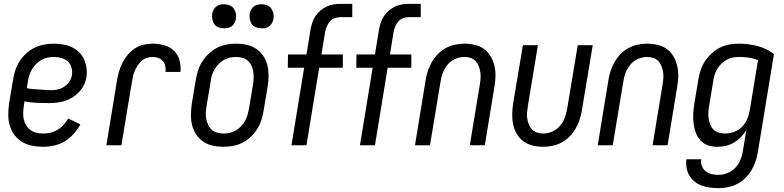

<svg xmlns="http://www.w3.org/2000/svg" viewBox="-20 -755 4077 998"><path d="M204 8Q175 8 147 2.5Q119 -3 95.5 -17Q72 -31 55.5 -53Q39 -75 31 -102Q23 -129 23 -158Q23 -187 27 -216L48 -342Q52 -367 60 -391Q68 -415 82.5 -437.5Q97 -460 117 -478Q137 -496 161 -507.5Q185 -519 210 -523.5Q235 -528 259 -528Q284 -528 308 -524Q332 -520 353 -510Q374 -500 390.5 -484Q407 -468 416.5 -447Q426 -426 429.5 -402Q433 -378 429 -354Q426 -333 416 -313Q406 -293 391 -277Q376 -261 357 -249Q338 -237 317.5 -230.5Q297 -224 276 -221.5Q255 -219 234 -219Q202 -219 170 -220.5Q138 -222 107 -228L104 -205Q101 -187 100.5 -169Q100 -151 103.5 -134.5Q107 -118 116 -103.5Q125 -89 138.5 -79Q152 -69 169.5 -65Q187 -61 205 -61Q224 -61 243 -65.5Q262 -70 279.5 -80.5Q297 -91 311 -106.5Q325 -122 335 -139L398 -108Q383 -82 362.5 -59Q342 -36 316.5 -20.5Q291 -5 261.5 1.5Q232 8 204 8ZM246 -286Q263 -286 280.5 -290Q298 -294 314 -304.5Q330 -315 340.5 -331Q351 -347 354 -364Q357 -385 351.5 -404Q346 -423 332.5 -435.5Q319 -448 299.5 -453.5Q280 -459 260 -459Q244 -459 227 -455.5Q210 -452 195 -443.5Q180 -435 167.5 -422.5Q155 -410 146 -394.5Q137 -379 132 -363Q127 -347 125 -331L119 -297Q134 -293 150 -292Q166 -291 182 -290Q198 -289 214 -287.5Q230 -286 246 -286Z M533 0 589 -342Q593 -365 600 -387.5Q607 -410 618 -431.5Q629 -453 645 -471.5Q661 -490 681.5 -503.5Q702 -517 725.5 -522.5Q749 -528 772 -528Q803 -528 832.5 -520Q862 -512 883.5 -492Q905 -472 913 -442.5Q921 -413 918 -381H841Q842 -397 839 -412Q836 -427 826.5 -438Q817 -449 802.5 -454Q788 -459 772 -459Q758 -459 743 -454Q728 -449 716.5 -438.5Q705 -428 696 -415Q687 -402 681 -388Q675 -374 671.5 -359.5Q668 -345 666 -331L611 0Z M1141 8Q1112 8 1085 2Q1058 -4 1036 -19Q1014 -34 999.5 -56.5Q985 -79 978.5 -105Q972 -131 972.5 -159.5Q973 -188 977 -216L998 -342Q1002 -366 1010 -390.5Q1018 -415 1032.5 -437Q1047 -459 1067 -477.5Q1087 -496 1110 -507.5Q1133 -519 1158 -523.5Q1183 -528 1207 -528Q1236 -528 1263 -522Q1290 -516 1312 -501Q1334 -486 1349 -463.5Q1364 -441 1370 -415Q1376 -389 1376 -360.5Q1376 -332 1371 -304L1350 -178Q1346 -154 1338 -129.5Q1330 -105 1316 -83Q1302 -61 1282 -42.5Q1262 -24 1239 -12.5Q1216 -1 1190.5 3.5Q1165 8 1141 8ZM1142 -61Q1158 -61 1174.5 -64.5Q1191 -68 1206 -77Q1221 -86 1233 -99Q1245 -112 1253.5 -126.5Q1262 -141 1266.5 -157Q1271 -173 1274 -189L1295 -315Q1298 -332 1298.5 -349.5Q1299 -367 1296.5 -383Q1294 -399 1287 -414Q1280 -429 1268 -439.5Q1256 -450 1240 -454.5Q1224 -459 1207 -459Q1191 -459 1174.5 -455.5Q1158 -452 1143 -443Q1128 -434 1115.5 -421Q1103 -408 1094.5 -393.5Q1086 -379 1081.5 -363Q1077 -347 1075 -331L1054 -205Q1051 -188 1050 -170.5Q1049 -153 1052 -137Q1055 -121 1062 -106Q1069 -91 1080.5 -80.5Q1092 -70 1108.5 -65.5Q1125 -61 1142 -61ZM1340 -608Q1325 -608 1311 -613Q1297 -618 1289 -629.5Q1281 -641 1278.5 -655.5Q1276 -670 1278 -685Q1280 -695 1285.5 -705Q1291 -715 1299.5 -721.5Q1308 -728 1319 -730.5Q1330 -733 1340 -733Q1355 -733 1368.5 -727.5Q1382 -722 1390 -710.5Q1398 -699 1401 -684.5Q1404 -670 1401 -655Q1399 -645 1393.5 -635Q1388 -625 1379.5 -618.5Q1371 -612 1360.5 -610Q1350 -608 1340 -608ZM1144 -608Q1129 -608 1115.5 -613Q1102 -618 1094 -629.5Q1086 -641 1083.5 -655.5Q1081 -670 1083 -685Q1085 -695 1090.5 -705Q1096 -715 1104.5 -721.5Q1113 -728 1123.5 -730.5Q1134 -733 1144 -733Q1159 -733 1173 -727.5Q1187 -722 1195 -710.5Q1203 -699 1206 -684.5Q1209 -670 1206 -655Q1204 -645 1198.5 -635Q1193 -625 1184.5 -618.5Q1176 -612 1165 -610Q1154 -608 1144 -608Z M1495 0 1561 -403H1476L1477 -472H1573L1594 -601Q1597 -619 1603 -637Q1609 -655 1619.5 -671Q1630 -687 1645.5 -700Q1661 -713 1678 -721Q1695 -729 1713.5 -732Q1732 -735 1750 -735H1811V-666H1751Q1736 -666 1721 -661Q1706 -656 1695.5 -644.5Q1685 -633 1679 -618.5Q1673 -604 1670 -590L1651 -472H1762V-403H1639L1573 0Z M1851 0 1917 -403H1832L1833 -472H1929L1950 -601Q1953 -619 1959 -637Q1965 -655 1975.5 -671Q1986 -687 2001.5 -700Q2017 -713 2034 -721Q2051 -729 2069.5 -732Q2088 -735 2106 -735H2167V-666H2107Q2092 -666 2077 -661Q2062 -656 2051.5 -644.5Q2041 -633 2035 -618.5Q2029 -604 2026 -590L2007 -472H2118V-403H1995L1929 0Z M2137 0 2193 -342Q2197 -366 2205 -389.5Q2213 -413 2226 -435Q2239 -457 2257.5 -475.5Q2276 -494 2298.5 -506Q2321 -518 2346 -523Q2371 -528 2394 -528Q2422 -528 2449 -521.5Q2476 -515 2496.5 -500Q2517 -485 2530.5 -462Q2544 -439 2550 -413Q2556 -387 2555.5 -359.5Q2555 -332 2550 -304L2500 0H2422L2474 -315Q2477 -332 2478 -348.5Q2479 -365 2476.5 -381Q2474 -397 2468 -412Q2462 -427 2451.5 -438Q2441 -449 2426 -454Q2411 -459 2394 -459Q2371 -459 2347 -449Q2323 -439 2307 -419.5Q2291 -400 2282 -377Q2273 -354 2270 -331L2215 0Z M2803 8Q2775 8 2748.5 1.5Q2722 -5 2701.5 -20Q2681 -35 2667 -58Q2653 -81 2647.5 -107Q2642 -133 2642.5 -160.5Q2643 -188 2647 -216L2698 -520H2776L2724 -205Q2721 -188 2719.5 -171.5Q2718 -155 2720.5 -139Q2723 -123 2729 -108Q2735 -93 2745.5 -82Q2756 -71 2771.5 -66Q2787 -61 2804 -61Q2827 -61 2850.5 -71Q2874 -81 2890.5 -100.5Q2907 -120 2915.5 -143Q2924 -166 2928 -189L2983 -520H3061L3004 -178Q3000 -154 2992 -130.5Q2984 -107 2971 -85Q2958 -63 2939.5 -44.5Q2921 -26 2898.5 -14Q2876 -2 2851 3Q2826 8 2803 8Z M3087 0 3143 -342Q3147 -366 3155 -389.5Q3163 -413 3176 -435Q3189 -457 3207.5 -475.5Q3226 -494 3248.5 -506Q3271 -518 3296 -523Q3321 -528 3344 -528Q3372 -528 3399 -521.5Q3426 -515 3446.5 -500Q3467 -485 3480.5 -462Q3494 -439 3500 -413Q3506 -387 3505.5 -359.5Q3505 -332 3500 -304L3450 0H3372L3424 -315Q3427 -332 3428 -348.5Q3429 -365 3426.5 -381Q3424 -397 3418 -412Q3412 -427 3401.5 -438Q3391 -449 3376 -454Q3361 -459 3344 -459Q3321 -459 3297 -449Q3273 -439 3257 -419.5Q3241 -400 3232 -377Q3223 -354 3220 -331L3165 0Z M3715 223Q3693 223 3670.5 220Q3648 217 3627.5 209.5Q3607 202 3590.5 189Q3574 176 3563.5 158Q3553 140 3549 118Q3545 96 3548 73H3625Q3622 92 3628.5 108.5Q3635 125 3648.5 135.5Q3662 146 3679 150Q3696 154 3715 154Q3738 154 3762.5 144Q3787 134 3804 115Q3821 96 3830 72.5Q3839 49 3842 26L3860 -81Q3849 -61 3832 -43.5Q3815 -26 3795 -14Q3775 -2 3752.5 3Q3730 8 3708 8Q3682 8 3659 0Q3636 -8 3620 -26Q3604 -44 3596 -67Q3588 -90 3585 -114.5Q3582 -139 3583.5 -165Q3585 -191 3589 -216L3610 -342Q3614 -366 3622 -390.5Q3630 -415 3644.5 -437Q3659 -459 3679 -477.5Q3699 -496 3722.5 -507.5Q3746 -519 3770.5 -523.5Q3795 -528 3819 -528Q3870 -528 3918 -515.5Q3966 -503 4003 -474L3919 37Q3915 61 3907 85Q3899 109 3885.5 131Q3872 153 3853 171.5Q3834 190 3811 201.5Q3788 213 3763.5 218Q3739 223 3715 223ZM3750 -61Q3772 -61 3795.5 -69.5Q3819 -78 3836.5 -95.5Q3854 -113 3863.5 -135.5Q3873 -158 3877 -180L3920 -442Q3898 -452 3872 -455.5Q3846 -459 3820 -459Q3804 -459 3787.5 -455.5Q3771 -452 3756 -443.5Q3741 -435 3728 -422Q3715 -409 3706.5 -394Q3698 -379 3693.5 -363Q3689 -347 3687 -331L3666 -205Q3663 -188 3662 -171Q3661 -154 3663.5 -138Q3666 -122 3672 -107Q3678 -92 3689 -81Q3700 -70 3716.5 -65.5Q3733 -61 3750 -61Z"/></svg>

Font: Iosevka QP
Style: Italic
Weight: 400
Italic angle: -9°
Designer: Belleve Invis
Foundry: Belleve Invis
Version: Version 20.0.0; ttfautohint (v1.8.4)